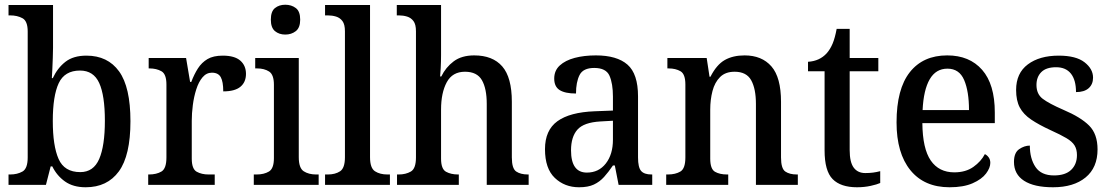

<svg xmlns="http://www.w3.org/2000/svg" viewBox="-20 -781 4693 811"><path d="M342 10Q289 10 254.5 -14.5Q220 -39 201 -78H194L174 0H16V-44H23Q53 -44 75 -56.5Q97 -69 97 -116V-648Q97 -692 75 -704Q53 -716 23 -716H16V-760H204V-579Q204 -561 203 -536Q202 -511 201 -487.5Q200 -464 199 -451H203Q223 -494 256.5 -520Q290 -546 345 -546Q435 -546 483 -479.5Q531 -413 531 -269Q531 -124 482 -57Q433 10 342 10ZM319 -54Q375 -54 399 -109.5Q423 -165 423 -271Q423 -378 399 -430.5Q375 -483 318 -483Q253 -483 228 -429.5Q203 -376 203 -270Q203 -165 227.5 -109.5Q252 -54 319 -54Z M606 0V-44H609Q641 -44 662 -56.5Q683 -69 683 -116V-424Q683 -468 662 -480Q641 -492 611 -492H608V-536H766L783 -435H788Q800 -467 816 -492Q832 -517 856.5 -531.5Q881 -546 921 -546Q971 -546 995 -525Q1019 -504 1019 -469Q1019 -434 995.5 -414.5Q972 -395 923 -395Q923 -436 912.5 -455Q902 -474 875 -474Q852 -474 835.5 -454.5Q819 -435 809 -403.5Q799 -372 794.5 -337Q790 -302 790 -271V-111Q790 -67 811 -55.5Q832 -44 861 -44H887V0Z M1185 -635Q1159 -635 1141.5 -649.5Q1124 -664 1124 -698Q1124 -733 1141.5 -747Q1159 -761 1185 -761Q1211 -761 1229.5 -747Q1248 -733 1248 -698Q1248 -664 1229.5 -649.5Q1211 -635 1185 -635ZM1052 0V-44H1064Q1095 -44 1116 -56.5Q1137 -69 1137 -113V-423Q1137 -466 1116.5 -479Q1096 -492 1066 -492H1058V-536H1242V-117Q1242 -71 1263 -57.5Q1284 -44 1315 -44H1326V0Z M1353 0V-44H1365Q1396 -44 1416.5 -57.5Q1437 -71 1437 -117V-649Q1437 -678 1426.5 -692Q1416 -706 1399.5 -711Q1383 -716 1365 -716H1353V-760H1543V-117Q1543 -71 1564 -57.5Q1585 -44 1616 -44H1627V0Z M1657 0V-44H1664Q1694 -44 1715.5 -56.5Q1737 -69 1737 -116V-649Q1737 -678 1726.5 -692Q1716 -706 1699.5 -711Q1683 -716 1665 -716H1656V-760H1843V-549Q1843 -521 1841.5 -492.5Q1840 -464 1839 -458H1844Q1863 -497 1896.5 -522Q1930 -547 1983 -547Q2061 -547 2101.5 -500.5Q2142 -454 2142 -351V-116Q2142 -69 2160.5 -56.5Q2179 -44 2210 -44H2213V0H2036V-342Q2036 -407 2015.5 -442.5Q1995 -478 1944 -478Q1891 -478 1867 -433.5Q1843 -389 1843 -318V-111Q1843 -67 1864 -55.5Q1885 -44 1915 -44H1918V0Z M2426 10Q2365 10 2323.5 -29.5Q2282 -69 2282 -151Q2282 -231 2334.5 -269Q2387 -307 2492 -311L2569 -314V-373Q2569 -428 2554.5 -461Q2540 -494 2490 -494Q2443 -494 2428 -464Q2413 -434 2413 -386Q2367 -386 2344 -400.5Q2321 -415 2321 -449Q2321 -483 2344.5 -504.5Q2368 -526 2407.5 -536.5Q2447 -547 2497 -547Q2586 -547 2630.5 -508Q2675 -469 2675 -374V-116Q2675 -74 2688 -59Q2701 -44 2732 -44H2735V0H2593L2577 -82H2569Q2550 -54 2531.5 -33.5Q2513 -13 2488.5 -1.5Q2464 10 2426 10ZM2459 -52Q2509 -52 2539 -90.5Q2569 -129 2569 -191V-271L2516 -268Q2446 -264 2419 -233.5Q2392 -203 2392 -146Q2392 -52 2459 -52Z M2794 0V-44H2801Q2833 -44 2854 -56.5Q2875 -69 2875 -116V-424Q2875 -468 2854.5 -480Q2834 -492 2804 -492H2799V-536H2965L2977 -457H2981Q3007 -508 3041.5 -527.5Q3076 -547 3125 -547Q3198 -547 3238.5 -500.5Q3279 -454 3279 -351V-116Q3279 -69 3297 -56.5Q3315 -44 3346 -44H3350V0H3173V-342Q3173 -406 3153 -442Q3133 -478 3083 -478Q3044 -478 3021.5 -455.5Q2999 -433 2989.5 -396.5Q2980 -360 2980 -318V-111Q2980 -67 3000 -55.5Q3020 -44 3051 -44H3056V0Z M3600 10Q3531 10 3497 -24.5Q3463 -59 3463 -146V-480H3393V-520Q3442 -523 3472 -556Q3487 -573 3497 -597Q3507 -621 3514 -659H3569V-536H3690V-480H3569V-147Q3569 -96 3586 -73Q3603 -50 3635 -50Q3653 -50 3668 -52Q3683 -54 3698 -58V-8Q3685 -2 3658 4Q3631 10 3600 10Z M3991 10Q3884 10 3825.5 -62Q3767 -134 3767 -264Q3767 -405 3823 -476Q3879 -547 3981 -547Q4075 -547 4128.5 -486Q4182 -425 4182 -306V-261H3876Q3877 -153 3911.5 -103Q3946 -53 4011 -53Q4059 -53 4091.5 -76Q4124 -99 4140 -130Q4149 -126 4156 -116.5Q4163 -107 4163 -93Q4163 -72 4145 -48Q4127 -24 4088.5 -7Q4050 10 3991 10ZM4073 -316Q4073 -395 4052.5 -443Q4032 -491 3982 -491Q3933 -491 3907 -446Q3881 -401 3877 -316Z M4428 10Q4348 10 4305.5 -17.5Q4263 -45 4263 -97Q4263 -136 4285 -151Q4307 -166 4330 -166Q4330 -111 4354 -75.5Q4378 -40 4432 -40Q4480 -40 4504.5 -63.5Q4529 -87 4529 -126Q4529 -150 4519 -166.5Q4509 -183 4484.5 -197.5Q4460 -212 4418 -231Q4368 -254 4335.5 -276Q4303 -298 4287.5 -327Q4272 -356 4272 -401Q4272 -472 4321.5 -509Q4371 -546 4452 -546Q4525 -546 4561 -518Q4597 -490 4597 -453Q4597 -425 4578.5 -408.5Q4560 -392 4525 -392Q4525 -443 4503.5 -470Q4482 -497 4441 -497Q4399 -497 4378.5 -476.5Q4358 -456 4358 -422Q4358 -384 4384 -364Q4410 -344 4472 -317Q4545 -286 4580.5 -250.5Q4616 -215 4616 -150Q4616 -73 4565.5 -31.5Q4515 10 4428 10Z"/></svg>

Font: Noto Serif Sinhala SemiCondensed Medium
Style: Regular
Weight: 500
Width: 4
Designer: Jelle Bosma - Monotype Design Team
Foundry: Monotype Imaging Inc.
Version: Version 2.007; ttfautohint (v1.8.4.7-5d5b)